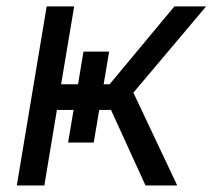

<svg xmlns="http://www.w3.org/2000/svg" viewBox="-20 -565 648 585"><path d="M31.2 0H115.1L153.4 -230.1H204.2L187.5 -130.7H265.6L282.3 -230.1H318.2L423.3 0H519.9L386.4 -282.7L608 -545.5H511.4L313.9 -308.2H295.8L312.5 -407.7H234.4L217.7 -308.2H166.2L206 -545.5H122.2Z"/></svg>

Font: Magic Ui Pro
Style: Italic
Weight: 400
Italic angle: -9.39999°
Designer: Stefan Endress, Andreas Faust
Version: Version 1.000;FEAKit 1.0